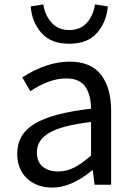

<svg xmlns="http://www.w3.org/2000/svg" viewBox="-20 -836 604 869"><path d="M119 -807 176 -816Q183 -768 213 -734Q243 -700 293 -700Q344 -700 373.5 -733.5Q403 -767 410 -816L468 -807Q462 -736 419 -687Q376 -638 293 -638Q210 -638 167 -687.5Q124 -737 119 -807ZM58 -141Q58 -229 137.5 -276.5Q217 -324 392 -344Q392 -405 366.5 -443Q341 -481 280 -481Q203 -481 117 -423L81 -486Q192 -557 295 -557Q391 -557 437 -498Q483 -439 483 -334V0H408L400 -65H397Q303 13 217 13Q147 13 102.5 -28Q58 -69 58 -141ZM392 -132V-284Q259 -268 203 -235Q147 -202 147 -147Q147 -103 173.5 -81.5Q200 -60 243 -60Q281 -60 315.5 -77.5Q350 -95 392 -132Z"/></svg>

Font: Noto Sans SC
Style: Regular
Weight: 400
Designer: Ryoko NISHIZUKA ____ (kana & ideographs); Paul D. Hunt (Latin, Greek & Cyrillic); Wenlong ZHANG ___ (bopomofo); Sandoll 
Foundry: Adobe Systems Incorporated
Version: Version 1.004